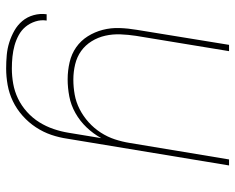

<svg xmlns="http://www.w3.org/2000/svg" viewBox="-92 -478 783 640"><g transform="rotate(90 300.0 -158.5)"><path d="M209 213Q186 213 164 211Q142 209 121.5 202.5Q101 196 82.5 185.5Q64 175 50.5 159Q37 143 31 121.5Q25 100 28 78H49Q46 97 52 115.5Q58 134 69.5 148Q81 162 97.5 171Q114 180 132 185Q150 190 169.5 192Q189 194 209 194Q234 194 259.5 189.5Q285 185 309 173.5Q333 162 353.5 143.5Q374 125 388 102.5Q402 80 410.5 55Q419 30 423 5L441 -104Q426 -77 405 -55Q384 -33 357.5 -18Q331 -3 302 2.5Q273 8 245 8Q216 8 188 1.5Q160 -5 138 -20.5Q116 -36 101.5 -59Q87 -82 80 -109Q73 -136 74 -165Q75 -194 80 -223L130 -530H151L100 -220Q96 -194 95 -168Q94 -142 99.5 -117.5Q105 -93 118 -72Q131 -51 150.5 -37Q170 -23 195 -17Q220 -11 246 -11Q271 -11 296 -15.5Q321 -20 344.5 -32Q368 -44 388 -62Q408 -80 422.5 -102.5Q437 -125 445 -149.5Q453 -174 457 -199L512 -530H532L443 8Q439 36 430 62.5Q421 89 405 113.5Q389 138 366.5 158Q344 178 318 190.5Q292 203 264 208Q236 213 209 213Z"/></g></svg>

Font: Iosevka Curly Thin Extended
Style: Italic
Weight: 100
Width: 7
Italic angle: -9°
Monospace: yes
Designer: Belleve Invis
Foundry: Belleve Invis
Version: Version 11.1.0; ttfautohint (v1.8.3)